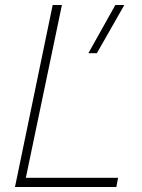

<svg xmlns="http://www.w3.org/2000/svg" viewBox="-20 -749 568 769"><path d="M334 -536 442 -729H478L368 -536ZM40 0 191 -729H228L81 -25L71 -37H453L446 0Z"/></svg>

Font: Mona Sans ExtraLight
Style: Italic
Weight: 200
Italic angle: -11.6951°
Designer: Deni Anggara
Foundry: GitHub
Version: Version 2.000